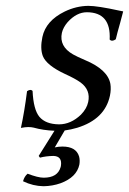

<svg xmlns="http://www.w3.org/2000/svg" viewBox="-20 -439 443 659"><path d="M72.8 -126Q85 -134.3 91.8 -127Q94.7 -63 115.2 -38.1Q136.7 -12.7 182.6 -12.2Q223.1 -12.2 257.8 -45.4Q277.8 -65.9 282.7 -88.9Q291.5 -129.9 256.8 -155.8Q237.8 -169.4 203.1 -185.1Q139.6 -214.8 127 -246.6Q117.2 -272.5 125.5 -312Q137.2 -367.7 202.1 -399.4Q241.7 -418.5 283.2 -418.9Q314.9 -418.9 390.6 -402.3Q397.9 -400.9 402.8 -399.9Q399.9 -387.2 392.6 -361.3Q381.8 -323.7 377.4 -304.2Q364.3 -294.9 356.4 -303.2Q361.3 -396.5 278.3 -397Q243.2 -397 212.4 -363.3Q196.8 -345.2 192.4 -326.2Q182.6 -279.8 230.5 -252.4Q245.1 -244.1 271.5 -232.9Q350.1 -200.2 358.9 -150.9Q361.8 -132.3 357.4 -110.8Q340.3 -29.8 245.1 -0.5Q223.6 5.9 202.1 8.8L168 66.9Q181.2 64 194.3 64Q241.2 64 251.5 98.1Q254.9 111.3 252.4 126Q243.2 169.4 188 189.9Q160.2 199.7 129.4 200.2Q93.3 199.7 59.1 183.1Q63.5 166.5 74.7 157.2Q110.4 170.9 129.9 170.9Q177.7 170.9 188 134.8Q188.5 132.3 189 130.9Q194.3 97.2 163.6 96.2Q137.2 96.7 117.2 102.1L112.8 96.2L167 9.8Q128.4 8.3 95.2 -1Q87.4 -2.9 76.7 -2.9Q66.9 -2.9 51.8 0Q64 -56.2 72.8 -126Z"/></svg>

Font: Linux Libertine Display Slanted O
Style: Slanted
Weight: 400
Designer: Philipp H. Poll
Foundry: Philipp H. Poll
Version: Version 5.0.9